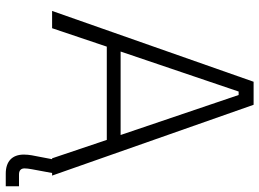

<svg xmlns="http://www.w3.org/2000/svg" viewBox="-137 -603 901 667"><g transform="rotate(90 313.5 -269.5)"><path d="M586 115C572 115 565 108 565 96C565 87 566 83 568 70L581 0H590L344 -700H264L18 0H78L142 -190H466L530 0H533L525 42C521 63 517 79 517 98C517 139 541 161 583 161H627V115ZM159 -238 298 -648H310L449 -238Z"/></g></svg>

Font: Space Text Light
Style: Regular
Weight: 300
Designer: Florian Karsten (Space Text), Colophon Foundry (Space Mono)
Foundry: Florian Karsten
Version: Version 1.003;PS 001.003;hotconv 1.0.88;makeotf.lib2.5.64775